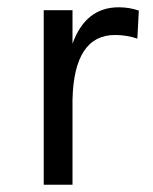

<svg xmlns="http://www.w3.org/2000/svg" viewBox="-20 -507 421 527"><path d="M100 0V-479H179V-387Q215 -487 306 -487Q335 -487 361 -478L357 -401Q327 -411 296 -411Q183 -411 179 -233V0Z"/></svg>

Font: Karmilla
Style: Regular
Weight: 400
Designer: Jonathan Pinhorn
Version: Version 1.000